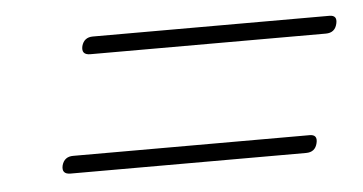

<svg xmlns="http://www.w3.org/2000/svg" viewBox="-29 -484 531 281"><g transform="rotate(-5 236.0 -343.5)"><path d="M98.5 -429Q102 -441.5 115 -441.5H462.5Q474.5 -441.5 471.5 -429Q468.5 -416 455 -416H109Q95.5 -416 98.5 -429ZM54.5 -257.5Q58 -270 71 -270H418.5Q430.5 -270 427.5 -257.5Q424.5 -244.5 411 -244.5H65Q51.5 -244.5 54.5 -257.5Z"/></g></svg>

Font: Fraunces 144pt S050 Light
Style: Italic
Weight: 300
Italic angle: -16°
Version: Version 1.000; ttfautohint (v1.8.3)